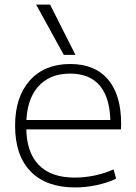

<svg xmlns="http://www.w3.org/2000/svg" viewBox="-20 -810 594 840"><path d="M308 10Q182 10 114 -60Q46 -130 46 -260Q46 -386 110.5 -458Q175 -530 287 -530Q395 -530 452.5 -462.5Q510 -395 510 -268Q510 -261 509.5 -255Q509 -249 509 -244H73V-285H475L463 -270Q463 -378 418.5 -433Q374 -488 287 -488Q196 -488 145.5 -429.5Q95 -371 95 -263V-253Q95 -145 149 -89Q203 -33 307 -33Q351 -33 395.5 -42.5Q440 -52 477 -69L488 -28Q449 -10 402.5 0Q356 10 308 10ZM259 -570 138 -790H199L310 -570Z"/></svg>

Font: M PLUS 1 Light
Style: Regular
Weight: 300
Designer: Coji Morishita
Foundry: UNDERFOREST DESIGN
Version: Version 1.001